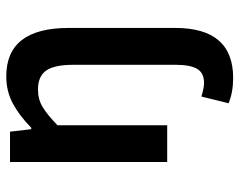

<svg xmlns="http://www.w3.org/2000/svg" viewBox="-94 -448 749 600"><g transform="rotate(-90 280.0 -148.5)"><path d="M335.9 206.1Q291.5 206.1 256.8 191.9L277.8 106.9Q305.7 115.2 319.8 115.2Q351.6 115.2 364.3 93.5Q377 71.8 377 26.9V-293Q377 -353 358.9 -378.4Q340.8 -403.8 299.8 -403.8Q269.5 -403.8 245.6 -389.6Q221.7 -375.5 188 -342.8V0H73.2V-491.2H168L175.8 -424.8H180.2Q217.8 -461.9 256.1 -482.4Q294.4 -502.9 340.8 -502.9Q492.2 -502.9 492.2 -308.1V24.9Q492.2 206.1 335.9 206.1Z"/></g></svg>

Font: Source Sans 3 Semibold
Style: Regular
Weight: 600
Designer: Paul D. Hunt
Foundry: Adobe
Version: Version 3.052;hotconv 1.1.0;makeotfexe 2.6.0